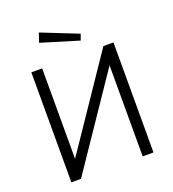

<svg xmlns="http://www.w3.org/2000/svg" viewBox="-167 -1090 1097 1217"><g transform="rotate(-20 381.0 -481.5)"><path d="M177 -132V-742H104V0H169L585 -614V0H658V-742H590ZM214 -901 467 -824 482 -865 235 -963Z"/></g></svg>

Font: Cheyenne Sans Light
Style: Regular
Weight: 300
Designer: The Public Sans project authors (U.S. Web Design System), Libre Franklin designed by Pablo Impallari and Rodrigo Fuenzal
Foundry: The Cheyenne Sans Project Authors
Version: Version 2.007